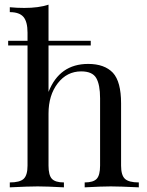

<svg xmlns="http://www.w3.org/2000/svg" viewBox="-20 -803 630 823"><path d="M575 -21V0Q491 -4 455 -4Q418 -4 343 0V-21Q380 -21 394.5 -36.5Q409 -52 409 -93V-382Q409 -440 392.5 -468.5Q376 -497 328 -497Q267 -497 227.5 -446Q188 -395 188 -316V-93Q188 -52 202.5 -36.5Q217 -21 254 -21V0Q179 -4 142 -4Q103 -4 22 0V-21Q65 -21 81.5 -36.5Q98 -52 98 -93V-608H15V-628H98V-663Q98 -710 80.5 -730.5Q63 -751 22 -751V-772Q53 -769 84 -769Q146 -769 188 -783V-628H369V-608H188V-409Q235 -529 358 -529Q428 -529 464 -491Q499 -453 499 -360V-93Q499 -52 515.5 -36.5Q532 -21 575 -21Z"/></svg>

Font: Playfair Display
Style: Regular
Weight: 400
Designer: Claus Eggers S?rensen
Foundry: Claus Eggers S?rensen
Version: Version 1.003